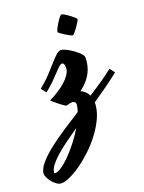

<svg xmlns="http://www.w3.org/2000/svg" viewBox="-254 -547 731 975"><g transform="rotate(-15 112.0 -59.5)"><path d="M354 -119.1Q320.8 -87.4 285.6 -57.4Q250.5 -27.3 214.8 2Q215.3 5.4 215.6 8.8Q215.8 12.2 215.8 16.1Q215.8 53.2 200.7 92.5Q185.5 131.8 161.4 169.7Q137.2 207.5 106.7 241.2Q76.2 274.9 45.9 300Q15.6 325.2 -12 340.1Q-39.6 355 -58.1 355Q-71.8 354 -84.7 345.2Q-97.7 336.4 -107.7 325.2Q-117.7 314 -123.8 302.5Q-129.9 291 -129.9 284.2Q-129.9 259.3 -108.9 229.5Q-87.9 199.7 -53 166.5Q-18.1 133.3 26.6 97.9Q71.3 62.5 118.7 26.4Q124 4.9 124 -11.2Q124 -12.7 123.5 -15.6Q123 -18.6 121.1 -21.5Q119.1 -24.4 115.5 -26.6Q111.8 -28.8 106 -28.8Q99.1 -28.8 92.5 -26.6Q85.9 -24.4 73.2 -20Q71.3 -19 65.2 -22.2Q59.1 -25.4 50.8 -30.3Q42.5 -35.2 33.4 -41.3Q24.4 -47.4 16.6 -52.7Q8.8 -58.1 3.9 -62Q-1 -65.9 -1 -66.9Q23.4 -81.5 45.4 -98.4Q67.4 -115.2 84 -133.1Q100.6 -150.9 110.4 -168.7Q120.1 -186.5 120.1 -203.1Q120.1 -204.6 119.6 -209.2Q119.1 -213.9 117.7 -219Q116.2 -224.1 113.3 -228Q110.4 -231.9 106 -231.9Q98.1 -231.9 88.1 -221.2Q78.1 -210.4 64.7 -193.1Q51.3 -175.8 33.2 -154.3Q15.1 -132.8 -8.8 -110.8Q-13.2 -115.7 -17.6 -120.6Q-21.5 -124.5 -25.6 -128.7Q-29.8 -132.8 -32.2 -136.2Q-1 -165.5 21.7 -194.8Q44.4 -224.1 61.8 -247.6Q79.1 -271 92.3 -285.4Q105.5 -299.8 118.2 -299.8Q127.9 -299.8 142.8 -294.2Q157.7 -288.6 173.1 -280.3Q188.5 -272 202.4 -261.7Q216.3 -251.5 224.1 -242.2Q228 -237.3 228.5 -227.8Q229 -218.3 229 -212.9Q229 -189.5 223.4 -168.9Q217.8 -148.4 208 -130.9Q198.2 -113.3 185.5 -98.6Q172.9 -84 159.2 -71.8Q172.4 -68.4 183.6 -59.6Q194.8 -50.8 202.6 -37.1Q239.3 -64.9 272 -91.8Q304.7 -118.7 331.1 -144ZM-73.2 296.9Q-59.6 296.9 -38.6 280Q-17.6 263.2 5.4 235.6Q28.3 208 50.8 173.3Q73.2 138.7 90.3 103Q54.7 132.3 23.9 159.4Q-6.8 186.5 -29.3 210.4Q-51.8 234.4 -64.5 255.1Q-77.1 275.9 -77.1 293Q-77.1 296.9 -73.2 296.9ZM240.2 -428.7Q240.2 -425.8 234.4 -414.1Q228.5 -402.3 220.9 -389.4Q213.4 -376.5 206.1 -366.2Q198.7 -356 195.3 -356Q191.9 -356 180.4 -360.6Q168.9 -365.2 156.5 -371.6Q144 -377.9 134.3 -384Q124.5 -390.1 124.5 -392.6Q124.5 -399.9 130.1 -413.6Q135.7 -427.2 142.8 -440.7Q149.9 -454.1 156.7 -463.9Q163.6 -473.6 166.5 -473.6Q172.9 -473.6 185.1 -467.5Q197.3 -461.4 209.5 -453.9Q221.7 -446.3 231 -439Q240.2 -431.6 240.2 -428.7Z"/></g></svg>

Font: Yesteryear
Style: Regular
Weight: 400
Designer: Astigmatic (AOETI)
Foundry: Astigmatic (AOETI)
Version: Version 1.000